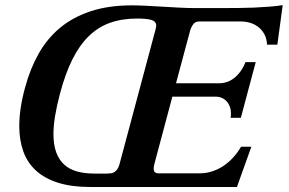

<svg xmlns="http://www.w3.org/2000/svg" viewBox="-20 -748 1155 768"><path d="M341.8 0Q267.1 0 213.1 -16.8Q159.2 -33.7 124.5 -65.2Q89.8 -96.7 73.5 -141.8Q57.1 -187 57.1 -243.7Q57.1 -314 80.6 -398.9Q100.6 -473.1 134.8 -533.7Q168.9 -594.2 220.5 -637Q272 -679.7 343 -703.1Q414.1 -726.6 508.3 -726.6Q533.2 -726.6 565.4 -724.9Q597.7 -723.1 631.3 -721.2Q665 -719.2 697.5 -717.5Q730 -715.8 754.9 -715.8H885.3Q905.8 -715.8 934.6 -716.1Q963.4 -716.3 994.4 -717.5Q1025.4 -718.8 1056.2 -721.2Q1086.9 -723.6 1110.8 -727.5L1089.4 -569.3H1048.3Q1046.9 -594.2 1037.1 -611.8Q1027.3 -629.4 1012.5 -640.6Q997.6 -651.9 979.7 -657Q961.9 -662.1 944.8 -662.1H777.3Q761.7 -662.1 753.7 -651.9Q745.6 -641.6 740.7 -626.5Q740.2 -625.5 740.2 -624.5L684.1 -415H858.4Q873 -415 887.7 -419.9Q902.3 -424.8 916 -435.3Q929.7 -445.8 941.4 -461.7Q953.1 -477.5 961.9 -499.5H1002.9L943.4 -276.9H902.3Q903.8 -285.6 903.8 -294.4Q903.8 -309.1 899.2 -321.5Q894.5 -334 886.5 -342.8Q878.4 -351.6 867.4 -356.4Q856.4 -361.3 843.8 -361.3H669.4L598.6 -96.2Q594.7 -83 594.7 -73.2Q594.7 -64.9 599.1 -59.8Q603.5 -54.7 614.7 -54.7H778.8Q804.2 -54.7 827.9 -62.3Q851.6 -69.8 872.8 -83.7Q894 -97.7 912.1 -117.4Q930.2 -137.2 944.3 -161.1H985.4L927.7 0ZM602.5 -631.3Q603.5 -634.8 604 -638.2Q604.5 -641.6 605 -645Q604.5 -663.1 585 -668.5Q565.4 -673.8 528.8 -673.8Q467.8 -673.8 419.9 -656.7Q372.1 -639.6 334.7 -603Q297.4 -566.4 269 -509.3Q240.7 -452.1 219.7 -372.6Q193.8 -274.9 193.8 -212.4Q193.8 -168.5 205.1 -138.2Q216.3 -107.9 237.3 -89.1Q258.3 -70.3 288.8 -62Q319.3 -53.7 357.4 -53.7H407.7Q415.5 -53.7 423.1 -54.7Q430.7 -55.7 437.3 -59.6Q443.8 -63.5 449.2 -71Q454.6 -78.6 458 -91.3Z"/></svg>

Font: Arian AMU Serif
Style: Bold Italic
Weight: 700
Italic angle: -15°
Designer: Ruben Hakobyan (Tarumian)
Foundry: Ruben Hakobyan (Tarumian)
Version: Version 1.002